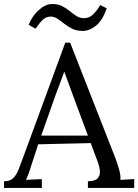

<svg xmlns="http://www.w3.org/2000/svg" viewBox="-26 -930 684 950"><path d="M-6 0V-33Q24 -33 40 -49Q56 -65 66.5 -93Q77 -121 91 -158L297 -719H321L544 -150Q552 -129 562 -96Q572 -63 570 -40Q587 -41 604 -42Q621 -43 638 -44V0H409V-33Q447 -34 459 -50Q471 -66 468 -88Q465 -110 458 -128L423 -222L163 -216L128 -109Q121 -85 115.5 -71Q110 -57 103 -40Q123 -41 142.5 -42Q162 -43 181 -44V0ZM178 -259H409L338 -450Q327 -481 315.5 -511.5Q304 -542 293 -573H291Q281 -545 270.5 -517Q260 -489 249 -460ZM502 -889Q481 -828 448.5 -802.5Q416 -777 383 -777Q354 -777 332 -787.5Q310 -798 292 -812.5Q274 -827 258 -837.5Q242 -848 224 -848Q202 -848 185.5 -832Q169 -816 150 -788L116 -807Q133 -851 165.5 -880Q198 -909 229 -910Q259 -911 280 -900.5Q301 -890 318 -876Q335 -862 352 -851Q369 -840 389 -840Q416 -840 435.5 -859.5Q455 -879 470 -905Z"/></svg>

Font: Lora
Style: Regular
Weight: 400
Designer: Olga Karpushina, Alexei Vanyashin (Cyrillic)
Foundry: Cyreal
Version: Version 3.005; ttfautohint (v1.8.4.7-5d5b)